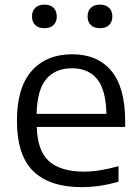

<svg xmlns="http://www.w3.org/2000/svg" viewBox="-20 -780 590 810"><path d="M324.5 9.5Q190.5 9.5 121 -57.2Q51.5 -124 51.5 -271Q51.5 -411 113.8 -481Q176 -551 284.5 -551Q391.5 -551 449.8 -480.8Q508 -410.5 508 -269V-244.5H135Q138 -143 187.2 -99.5Q236.5 -56 334.5 -56Q368 -56 404.2 -62Q440.5 -68 480 -79V-13.5Q438 -1.5 400 4Q362 9.5 324.5 9.5ZM283.5 -492Q215 -492 176 -447.5Q137 -403 134.5 -299.5H429Q426.5 -402.5 389.2 -447.2Q352 -492 283.5 -492ZM401.5 -661Q377 -661 363.2 -674.2Q349.5 -687.5 349.5 -710.5Q349.5 -733.5 363.2 -747Q377 -760.5 401.5 -760.5Q426.5 -760.5 440.2 -747Q454 -733.5 454 -710.5Q454 -687.5 440.2 -674.2Q426.5 -661 401.5 -661ZM167.5 -661Q142.5 -661 128.8 -674.2Q115 -687.5 115 -710.5Q115 -733.5 128.8 -747Q142.5 -760.5 167.5 -760.5Q192 -760.5 205.8 -747Q219.5 -733.5 219.5 -710.5Q219.5 -687.5 205.8 -674.2Q192 -661 167.5 -661Z"/></svg>

Font: Encode Sans SmExp
Style: Regular
Weight: 400
Width: 6
Designer: Multiple Designers
Foundry: Impallari Type
Version: Version 3.002; ttfautohint (v1.8.3) -l 8 -r 50 -G 200 -x 14 